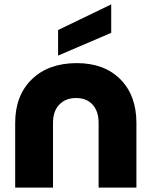

<svg xmlns="http://www.w3.org/2000/svg" viewBox="-20 -850 687 870"><path d="M48.8 -293Q48.8 -417.5 124.3 -490.7Q199.7 -564 328.1 -564Q452.6 -564 525.4 -490.7Q598.1 -417.5 598.1 -293V0H426.8V-293.9Q426.8 -345.7 399.7 -375.7Q372.6 -405.8 325.2 -405.8Q276.4 -405.8 248.3 -375.7Q220.2 -345.7 220.2 -293.9V0H48.8ZM243.2 -598.1V-713.9L483.9 -830.1V-701.2Z"/></svg>

Font: Biathlonist
Style: Bold
Weight: 700
Designer: Go4gold
Foundry: Go4gold
Version: Version 3.010;FEAKit 1.0